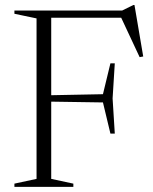

<svg xmlns="http://www.w3.org/2000/svg" viewBox="-20 -726 596 746"><path d="M426 -480 417.5 -343.5 426 -207H409L380 -328L151 -331.5V-355.5L380 -360L409 -480ZM498 -706.5H502.5L536.5 -506.5L522.5 -504L446.5 -666.5L490.5 -657H130V-685H454.5ZM179 -685V-31L265 -12.5V0H36V-12.5L122 -31V-654.5L36 -672.5V-685Z"/></svg>

Font: Newsreader 36pt Light
Style: Regular
Weight: 300
Designer: Hugues Gentile
Foundry: Production Type
Version: Version 1.003